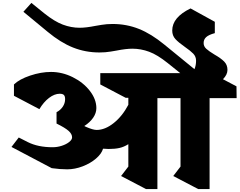

<svg xmlns="http://www.w3.org/2000/svg" viewBox="-20 -1288 1648 1321"><path d="M1422 -613V13H1344L1172 -77L1222 -142V-613H1063V13H985L813 -77L863 -142V-296Q833 -277 802 -270Q771 -263 728 -263Q715 -263 689 -265Q679 -230 640.5 -197Q602 -164 548.5 -143.5Q495 -123 442 -123Q394 -123 336 -131L59 -277L109 -342L172 -310Q242 -275 342 -275Q374 -275 405 -285Q436 -295 456 -311Q476 -327 476 -343Q476 -366 452 -387.5Q428 -409 369 -438V-516Q396 -530 412 -554Q428 -578 428 -606Q428 -626 419.5 -634.5Q411 -643 391 -643Q355 -643 317.5 -614.5Q280 -586 251 -537L76 -629V-707Q113 -743 187.5 -768Q262 -793 331 -793Q408 -793 480.5 -757Q553 -721 598 -663Q643 -605 643 -544Q643 -510 621 -478Q599 -446 560 -421L572 -415Q620 -394 645 -394Q703 -394 762.5 -441.5Q822 -489 863 -567V-615H845L670 -707V-785H1220L1134 -854Q1063 -911 1006 -932Q949 -953 891 -953Q847 -953 782 -940Q776 -939 740.5 -933Q705 -927 664 -927Q568 -927 482.5 -961Q397 -995 308 -1069L141 -1207L196 -1268L285 -1196Q355 -1140 412.5 -1118.5Q470 -1097 528 -1097Q572 -1097 637 -1110Q643 -1111 678.5 -1117Q714 -1123 755 -1123Q851 -1123 936 -1089Q1021 -1055 1111 -981L1318 -812Q1329 -839 1329 -870Q1329 -899 1309.5 -919Q1290 -939 1251 -966Q1208 -996 1186.5 -1019.5Q1165 -1043 1165 -1078Q1165 -1169 1291 -1230L1458 -1138V-1060Q1417 -1049 1399 -1033Q1381 -1017 1381 -992Q1381 -969 1399 -952.5Q1417 -936 1455 -913Q1499 -888 1522 -865Q1545 -842 1545 -807Q1545 -774 1514 -743L1607 -694L1608 -613Z"/></svg>

Font: Inknut Antiqua Black
Style: Regular
Weight: 900
Designer: Claus Eggers Sørensen
Foundry: Claus Eggers Sørensen
Version: Version 1.003; ttfautohint (v1.8.2) -l 8 -r 50 -G 200 -x 14 